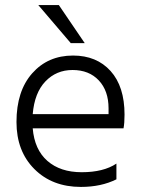

<svg xmlns="http://www.w3.org/2000/svg" viewBox="-20 -732 559 757"><path d="M439 -25Q379 5 299 5Q186 5 115.5 -65.5Q45 -136 45 -251Q45 -373 107 -443Q169 -513 268 -513Q361 -513 416 -452Q471 -391 471 -280Q471 -246 467 -226H109Q116 -142 167 -97.5Q218 -53 302 -53Q388 -53 439 -87ZM266 -456Q202 -456 159 -411Q116 -366 109 -282H408V-305Q408 -374 369.5 -415Q331 -456 266 -456ZM314 -562H259L131 -712H212Z"/></svg>

Font: Hind Guntur Light
Style: Regular
Weight: 300
Designer: Manushi Parikh, Hitesh Malaviya
Foundry: Indian Type Foundry
Version: Version 1.002;PS 1.0;hotconv 1.0.86;makeotf.lib2.5.63406; tt